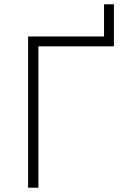

<svg xmlns="http://www.w3.org/2000/svg" viewBox="-20 -875 588 895"><path d="M111 0V-705H465V-855H511V-659H159V0Z"/></svg>

Font: Nunito Sans 7pt SemiCondensed ExtraLight
Style: Regular
Weight: 250
Width: 4
Designer: Vernon Adams
Foundry: Vernon Adams
Version: Version 3.101;gftools[0.9.27]